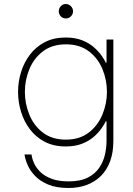

<svg xmlns="http://www.w3.org/2000/svg" viewBox="-20 -727 665 957"><path d="M322 210Q261 210 220.5 193Q180 176 156 151Q132 126 120.5 101.5Q109 77 105.5 60Q102 43 102 43H137Q137 43 139.5 56.5Q142 70 151.5 90Q161 110 181 130Q201 150 235.5 163.5Q270 177 322 177Q381 177 418 158Q455 139 475.5 108Q496 77 503.5 42Q511 7 511 -24V-122H507Q501 -109 486.5 -88Q472 -67 448.5 -46Q425 -25 390 -11Q355 3 307 3Q248 3 203.5 -20Q159 -43 129.5 -82Q100 -121 85 -169.5Q70 -218 70 -269Q70 -320 85 -368Q100 -416 129.5 -455Q159 -494 203.5 -517Q248 -540 307 -540Q355 -540 390 -526Q425 -512 448.5 -491Q472 -470 486.5 -449.5Q501 -429 507 -415H511V-530H545V-24Q545 33 529 76.5Q513 120 483.5 149.5Q454 179 413 194.5Q372 210 322 210ZM308 -31Q376 -31 421.5 -65.5Q467 -100 490 -155Q513 -210 513 -269Q513 -329 490.5 -383Q468 -437 422.5 -471.5Q377 -506 309 -506Q240 -506 194.5 -471.5Q149 -437 126.5 -382.5Q104 -328 104 -269Q104 -210 126.5 -155Q149 -100 194.5 -65.5Q240 -31 308 -31ZM308 -635Q293 -635 283 -645.5Q273 -656 273 -671Q273 -685 283 -696Q293 -707 308 -707Q323 -707 333.5 -696Q344 -685 344 -671Q344 -656 333.5 -645.5Q323 -635 308 -635Z"/></svg>

Font: Be Vietnam Pro Variable Thin
Style: Regular
Weight: 100
Designer: Lam Bao, Tony Le, Vietanh Nguyen
Foundry: Yellow Type Foundry
Version: Version 1.002